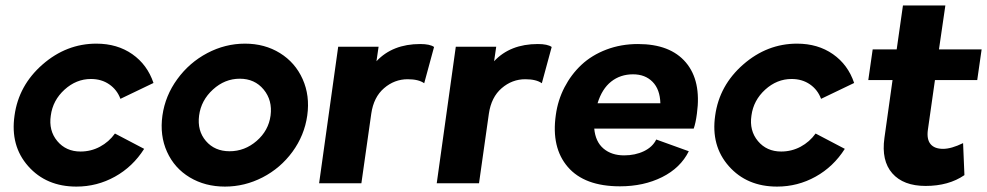

<svg xmlns="http://www.w3.org/2000/svg" viewBox="-20 -671 3614 703"><path d="M33.2 -248Q48.3 -358.4 135.7 -434.8Q223.1 -511.2 333 -511.2Q409.2 -511.2 464.4 -472.7Q519.5 -434.1 542 -367.2L420.9 -309.1Q408.7 -342.3 380.1 -362.1Q351.6 -381.8 313 -381.8Q259.3 -381.8 216.3 -342.8Q173.3 -303.7 166 -248Q157.7 -192.9 189.7 -154.5Q221.7 -116.2 274.9 -116.2Q313 -116.2 345.9 -133.8Q378.9 -151.4 400.9 -182.1L507.8 -126Q466.3 -60.5 400.9 -24.2Q335.4 12.2 259.8 12.2Q149.4 12.2 83.3 -62.5Q17.1 -137.2 33.2 -248Z M574.7 -248Q585 -320.8 629.2 -381.3Q673.3 -441.9 739 -476.6Q804.7 -511.2 877 -511.2Q949.2 -511.2 1005.1 -476.6Q1061 -441.9 1088.1 -381.3Q1115.2 -320.8 1105 -248Q1094.7 -175.3 1050.8 -115.2Q1006.8 -55.2 941.4 -21.5Q876 12.2 803.7 12.2Q731 12.2 674.8 -21.5Q618.7 -55.2 591.6 -115Q564.5 -174.8 574.7 -248ZM820.8 -117.2Q876 -117.2 919.7 -155Q963.4 -192.9 970.7 -248Q978 -303.7 945.3 -343.3Q912.6 -382.8 857.9 -382.8Q803.2 -382.8 759.8 -343.3Q716.3 -303.7 709 -248Q701.7 -192.4 733.9 -154.8Q766.1 -117.2 820.8 -117.2Z M1518.6 -509.8Q1554.2 -509.8 1569.3 -499L1533.2 -366.2Q1512.7 -380.9 1472.7 -380.9Q1424.3 -380.9 1386.2 -348.1Q1348.1 -315.4 1339.4 -254.9L1303.2 0H1148.4L1218.3 -500H1366.2L1358.4 -446.8Q1417.5 -509.8 1518.6 -509.8Z M1949.2 -509.8Q1984.9 -509.8 2000 -499L1963.9 -366.2Q1943.4 -380.9 1903.3 -380.9Q1855 -380.9 1816.9 -348.1Q1778.8 -315.4 1770 -254.9L1733.9 0H1579.1L1648.9 -500H1796.9L1789.1 -446.8Q1848.1 -509.8 1949.2 -509.8Z M2250 11.2Q2120.1 11.2 2059.1 -59.6Q1998 -130.4 2015.1 -250Q2022.5 -304.2 2046.9 -351.3Q2071.3 -398.4 2109.1 -433.8Q2147 -469.2 2200.4 -489.5Q2253.9 -509.8 2315.9 -509.8Q2434.1 -509.8 2491.2 -442.4Q2548.3 -375 2531.7 -254.9Q2527.3 -220.7 2520 -200.2H2155.8Q2160.2 -151.9 2189.7 -127Q2219.2 -102.1 2265.1 -102.1Q2305.7 -102.1 2337.6 -117.4Q2369.6 -132.8 2382.8 -160.2L2502 -117.2Q2471.7 -56.2 2404.3 -22.5Q2336.9 11.2 2250 11.2ZM2168 -293H2397.9Q2396.5 -343.8 2369.4 -371.3Q2342.3 -398.9 2297.9 -398.9Q2251.5 -398.9 2217.8 -372.3Q2184.1 -345.7 2168 -293Z M2598.6 -248Q2613.8 -358.4 2701.2 -434.8Q2788.6 -511.2 2898.4 -511.2Q2974.6 -511.2 3029.8 -472.7Q3085 -434.1 3107.4 -367.2L2986.3 -309.1Q2974.1 -342.3 2945.6 -362.1Q2917 -381.8 2878.4 -381.8Q2824.7 -381.8 2781.7 -342.8Q2738.8 -303.7 2731.4 -248Q2723.1 -192.9 2755.1 -154.5Q2787.1 -116.2 2840.3 -116.2Q2878.4 -116.2 2911.4 -133.8Q2944.3 -151.4 2966.3 -182.1L3073.2 -126Q3031.7 -60.5 2966.3 -24.2Q2900.9 12.2 2825.2 12.2Q2714.8 12.2 2648.7 -62.5Q2582.5 -137.2 2598.6 -248Z M3377.4 -195.8Q3372.6 -161.1 3387 -143.6Q3401.4 -126 3433.1 -126Q3463.4 -126 3506.3 -147L3511.2 -29.8Q3453.6 9.8 3369.1 9.8Q3287.6 9.8 3247.1 -36.4Q3206.5 -82.5 3218.3 -166L3248 -377.9H3159.2L3175.3 -490.2H3263.2L3286.1 -650.9H3441.4L3418 -490.2H3574.2L3558.1 -377.9H3403.3Z"/></svg>

Font: Human Sans Bold
Style: Italic
Weight: 700
Italic angle: -8°
Designer: Tim Radville
Foundry: Continuum
Version: Version 1.000;FEAKit 1.0